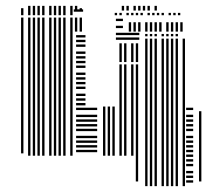

<svg xmlns="http://www.w3.org/2000/svg" viewBox="-20 -532 729 656"><path d="M60 -8H52V-424H60ZM84 0H76V-424H84ZM100 0H92V-424H100ZM116 0H108V-424H116ZM132 0H124V-424H132ZM156 0H148V-424H156ZM172 0H164V-424H172ZM188 0H180V-424H188ZM204 0H196V-424H204ZM228 0H220V-424H228ZM312 -12H240V-20H312ZM312 -28H240V-36H312ZM312 -44H240V-52H312ZM312 -60H240V-68H312ZM312 -84H240V-92H312ZM312 -100H240V-108H312ZM312 -116H240V-124H312ZM312 -132H240V-140H312ZM312 -156H240V-164H312ZM272 -172H240V-180H272ZM272 -188H240V-196H272ZM272 -204H240V-212H272ZM272 -228H240V-236H272ZM272 -244H240V-252H272ZM272 -260H240V-268H272ZM272 -276H240V-284H272ZM272 -300H240V-308H272ZM272 -316H240V-324H272ZM272 -332H240V-340H272ZM272 -348H240V-356H272ZM272 -372H240V-380H272ZM272 -388H240V-396H272ZM272 -404H240V-412H272ZM340 0H332V-168H340ZM356 0H348V-168H356ZM372 0H364V-168H372ZM396 0H388V-312H396ZM412 0H404V-312H412ZM436 0H428V-312H436ZM452 88H444V-312H452ZM396 -320H388V-384H396ZM412 -320H404V-384H412ZM436 -320H428V-384H436ZM452 -320H444V-384H452ZM456 -396H376V-404H456ZM456 -412H376V-420H456ZM484 104H476V-400H484ZM500 104H492V-400H500ZM516 104H508V-400H516ZM540 104H532V-400H540ZM556 104H548V-400H556ZM572 104H564V-400H572ZM588 104H580V-400H588ZM612 104H604V-400H612ZM640 92H616V84H640ZM640 76H616V68H640ZM640 60H616V52H640ZM640 36H616V28H640ZM640 20H616V12H640ZM640 4H616V-4H640ZM640 -12H616V-20H640ZM640 -28H616V-36H640ZM640 -44H616V-52H640ZM640 -60H616V-68H640ZM640 -84H616V-92H640ZM640 -100H616V-108H640ZM640 -116H616V-124H640ZM640 -132H616V-140H640ZM640 -156H616V-164H640ZM668 88H660V-152H668ZM484 -408H476V-416H484ZM500 -408H492V-416H500ZM516 -408H508V-416H516ZM540 -408H532V-416H540ZM556 -408H548V-416H556ZM572 -408H564V-416H572ZM588 -408H580V-416H588ZM484 -424H476V-440H484ZM516 -424H508V-448H516ZM556 -424H548V-440H556ZM588 -424H580V-448H588ZM60 -424H52V-472H60ZM84 -424H76V-472H84ZM100 -424H92V-472H100ZM116 -424H108V-472H116ZM132 -424H124V-472H132ZM156 -424H148V-472H156ZM172 -424H164V-472H172ZM188 -424H180V-472H188ZM204 -424H196V-472H204ZM228 -424H220V-472H228ZM244 -424H236V-472H244ZM260 -424H252V-472H260ZM400 -436H376V-444H400ZM400 -460H376V-468H400ZM428 -424H420V-456H428ZM444 -424H436V-456H444ZM460 -424H452V-456H460ZM484 -424H476V-456H484ZM500 -424H492V-456H500ZM516 -424H508V-456H516ZM532 -424H524V-456H532ZM556 -424H548V-456H556ZM572 -424H564V-456H572ZM588 -424H580V-456H588ZM604 -424H596V-456H604ZM60 -480H52V-496H60ZM84 -480H76V-496H84ZM100 -480H92V-496H100ZM116 -480H108V-496H116ZM132 -480H124V-496H132ZM156 -480H148V-496H156ZM172 -480H164V-496H172ZM188 -480H180V-496H188ZM204 -480H196V-496H204ZM228 -480H220V-496H228ZM264 -492H232V-500H264ZM380 -480H372V-488H380ZM396 -480H388V-488H396ZM420 -480H412V-488H420ZM436 -480H428V-488H436ZM452 -480H444V-488H452ZM468 -480H460V-488H468ZM492 -480H484V-488H492ZM508 -480H500V-488H508ZM524 -480H516V-488H524ZM540 -480H532V-488H540ZM564 -480H556V-488H564ZM580 -480H572V-488H580ZM596 -480H588V-488H596ZM60 -496H52V-504H60ZM84 -496H76V-512H84ZM100 -496H92V-512H100ZM116 -496H108V-512H116ZM132 -496H124V-512H132ZM156 -496H148V-512H156ZM172 -496H164V-512H172ZM188 -496H180V-512H188ZM204 -496H196V-512H204ZM228 -496H220V-512H228ZM244 -496H236V-512H244ZM260 -496H252V-504H260ZM404 -496H396V-512H404ZM420 -496H412V-512H420ZM444 -496H436V-512H444ZM460 -496H452V-512H460ZM476 -496H468V-512H476ZM492 -496H484V-512H492ZM516 -496H508V-512H516Z"/></svg>

Font: Rubik Lines
Style: Regular
Weight: 400
Designer: Hubert and Fischer, NaN
Foundry: Hubert and Fischer, NaN
Version: Version 2.201